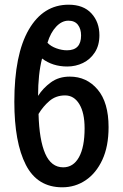

<svg xmlns="http://www.w3.org/2000/svg" viewBox="-20 -787 522 817"><path d="M159 -538Q142 -472 142 -379Q163 -412 196.5 -436.5Q230 -461 277 -461Q349 -461 395.5 -406Q442 -351 442 -246Q442 -164 415.5 -107Q389 -50 344.5 -20Q300 10 245 10Q139 10 90 -85.5Q41 -181 41 -354Q41 -555 102.5 -661Q164 -767 272 -767Q335 -767 369 -730Q403 -693 403 -637Q403 -594 383.5 -564Q364 -534 333 -519Q302 -504 266 -504Q204 -504 159 -538ZM271 -699Q243 -699 219 -673.5Q195 -648 182 -605Q196 -590 219.5 -581.5Q243 -573 265 -573Q325 -573 325 -636Q325 -664 311.5 -681.5Q298 -699 271 -699ZM249 -75Q292 -75 316 -118Q340 -161 340 -241Q340 -307 317.5 -344Q295 -381 257 -381Q218 -381 190.5 -357.5Q163 -334 144 -302Q147 -191 172.5 -133Q198 -75 249 -75Z"/></svg>

Font: Avrile Sans Condensed Medium
Style: Regular
Weight: 500
Width: 3
Designer: Monotype Design Team
Foundry: Monotype Imaging Inc.
Version: Version 2.001;September 10, 2019;FontCreator 11.5.0.2425 64-